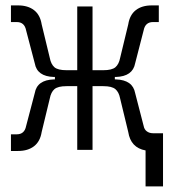

<svg xmlns="http://www.w3.org/2000/svg" viewBox="-20 -541 626 693"><path d="M19.5 3.9V-56.2H40.5Q68.4 -56.2 74.2 -85.9L105.5 -205.1Q113.8 -252.4 174.3 -254.4H178.2V-263.2H174.3Q113.8 -265.1 105.5 -312.5L74.2 -431.6Q68.4 -461.4 40.5 -461.4H19.5V-521.5H45.4Q80.6 -521.5 102.8 -504.4Q125 -487.3 130.4 -453.1L159.7 -332Q164.1 -309.1 176.5 -298.3Q189 -287.6 220.2 -287.6H258.8V-517.6H314V-287.6H353Q383.8 -287.6 396.5 -298.3Q409.2 -309.1 413.6 -332L442.9 -453.1Q448.2 -487.3 470.2 -504.4Q492.2 -521.5 527.3 -521.5H553.2V-461.4H532.2Q504.4 -461.4 498.5 -431.6L467.8 -312.5Q459 -265.1 398.4 -263.2H394.5V-254.4H398.4Q459 -252.4 467.8 -205.1L498.5 -86.4Q501 -73.2 510.3 -66.7Q519.5 -60.1 532.2 -60.1H568.4V131.8H505.4V2Q451.7 -7.8 442.9 -64.5L413.6 -185.5Q409.2 -208.5 396.5 -219.2Q383.8 -230 353 -230H314V0H258.8V-230H220.2Q189 -230 176.5 -219.2Q164.1 -208.5 159.7 -185.5L130.4 -64.5Q125 -30.3 102.8 -13.2Q80.6 3.9 45.4 3.9Z"/></svg>

Font: Caskaydia Cove Light
Style: Regular
Weight: 300
Monospace: yes
Designer: Aaron Bell
Foundry: Saja Typeworks
Version: Version 4.300; ttfautohint (v1.8.3)